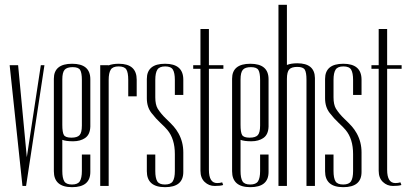

<svg xmlns="http://www.w3.org/2000/svg" viewBox="-20 -770 1699 795"><path d="M164 -500 88 0H73L20 -500H55L91 -119L149 -500Z M203 -444Q203 -506 278.5 -506Q354 -506 354 -442V-246Q353 -213 333 -199Q313 -185 283 -185Q253 -185 238 -191V-62Q238 -33 246 -19.5Q254 -6 278 -6Q302 -6 310.5 -19.5Q319 -33 319 -62V-130H354V-58Q354 5 278.5 5Q203 5 203 -61ZM238 -253Q238 -222 244.5 -211Q251 -200 275.5 -200Q300 -200 309.5 -210.5Q319 -221 319 -250V-439Q319 -468 312 -480Q305 -492 281 -492Q257 -492 247.5 -481Q238 -470 238 -441Z M429 -500V-499Q446 -506 472 -506Q546 -506 546 -440V-371H511V-439Q511 -470 503 -482.5Q495 -495 471 -495Q447 -495 438.5 -481.5Q430 -468 430 -439V0H395V-500Z M588 -443Q588 -506 663.5 -506Q739 -506 739 -440V-377H704V-439Q704 -468 696 -481.5Q688 -495 664 -495Q640 -495 631.5 -481.5Q623 -468 623 -439V-367Q623 -337 633 -320Q647 -298 667.5 -278.5Q688 -259 699 -246.5Q710 -234 719 -218Q739 -182 739 -139V-58Q739 5 663.5 5Q588 5 588 -61V-130H623V-62Q623 -33 631 -19.5Q639 -6 663 -6Q687 -6 695.5 -19.5Q704 -33 704 -62V-132Q704 -195 673 -232Q663 -244 644.5 -261Q626 -278 607 -302.5Q588 -327 588 -363Z M780 -500H810V-650H845V-500H905V-485H845V-67Q845 -12 879 -12Q891 -12 900 -15L904 -4Q893 0 869 0Q845 0 827.5 -16.5Q810 -33 810 -63V-485H780Z M941 -444Q941 -506 1016.5 -506Q1092 -506 1092 -442V-246Q1091 -213 1071 -199Q1051 -185 1021 -185Q991 -185 976 -191V-62Q976 -33 984 -19.5Q992 -6 1016 -6Q1040 -6 1048.5 -19.5Q1057 -33 1057 -62V-130H1092V-58Q1092 5 1016.5 5Q941 5 941 -61ZM976 -253Q976 -222 982.5 -211Q989 -200 1013.5 -200Q1038 -200 1047.5 -210.5Q1057 -221 1057 -250V-439Q1057 -468 1050 -480Q1043 -492 1019 -492Q995 -492 985.5 -481Q976 -470 976 -441Z M1133 0V-750H1168V-501Q1185 -508 1211 -508Q1283 -508 1284 -447V0H1249V-440Q1249 -470 1242 -481.5Q1235 -493 1211 -493Q1187 -493 1177.5 -482.5Q1168 -472 1168 -443V0Z M1326 -443Q1326 -506 1401.5 -506Q1477 -506 1477 -440V-377H1442V-439Q1442 -468 1434 -481.5Q1426 -495 1402 -495Q1378 -495 1369.5 -481.5Q1361 -468 1361 -439V-367Q1361 -337 1371 -320Q1385 -298 1405.5 -278.5Q1426 -259 1437 -246.5Q1448 -234 1457 -218Q1477 -182 1477 -139V-58Q1477 5 1401.5 5Q1326 5 1326 -61V-130H1361V-62Q1361 -33 1369 -19.5Q1377 -6 1401 -6Q1425 -6 1433.5 -19.5Q1442 -33 1442 -62V-132Q1442 -195 1411 -232Q1401 -244 1382.5 -261Q1364 -278 1345 -302.5Q1326 -327 1326 -363Z M1518 -500H1548V-650H1583V-500H1643V-485H1583V-67Q1583 -12 1617 -12Q1629 -12 1638 -15L1642 -4Q1631 0 1607 0Q1583 0 1565.5 -16.5Q1548 -33 1548 -63V-485H1518Z"/></svg>

Font: Dorsa
Style: Regular
Weight: 400
Version: Version 1.002